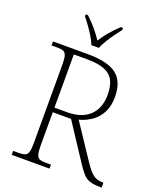

<svg xmlns="http://www.w3.org/2000/svg" viewBox="-166 -1033 946 1136"><g transform="rotate(20 306.5 -465.5)"><path d="M47 0V-25H84Q108 -25 121.5 -30.5Q135 -36 140.5 -54Q146 -72 146 -108V-606Q146 -642 140.5 -660Q135 -678 121.5 -683.5Q108 -689 84 -689H47V-714H264Q391 -714 447.5 -671Q504 -628 504 -530Q504 -473 483 -432.5Q462 -392 426.5 -367Q391 -342 348 -331L496 -109Q525 -66 548.5 -48.5Q572 -31 604 -31H613V0H607Q563 0 538.5 -8Q514 -16 496 -35.5Q478 -55 455 -90L304 -320H189V-108Q189 -72 194.5 -54Q200 -36 213 -30.5Q226 -25 251 -25H285V0ZM269 -349Q360 -349 409.5 -396Q459 -443 459 -529Q459 -579 442.5 -614Q426 -649 385 -666.5Q344 -684 272 -684H189V-349ZM268 -771Q259 -794 243 -820.5Q227 -847 208.5 -873Q190 -899 174 -918V-931H188Q223 -898 246 -870.5Q269 -843 292 -809Q314 -843 337 -870.5Q360 -898 395 -931H409V-918Q394 -899 375 -873Q356 -847 340 -820.5Q324 -794 315 -771Z"/></g></svg>

Font: Noto Serif Tamil ExtraLight
Style: Italic
Weight: 200
Italic angle: -12°
Designer: Indian Type Foundry, Tom Grace, and the Monotype Design Team
Foundry: Monotype Imaging Inc.
Version: Version 2.003; ttfautohint (v1.8.4.7-5d5b)